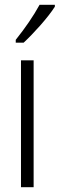

<svg xmlns="http://www.w3.org/2000/svg" viewBox="-20 -785 250 805"><path d="M210 -757V-765H146C119 -716 88 -671 46 -618V-606H79C119 -643 181 -711 210 -757ZM121 0V-532H68V0Z"/></svg>

Font: Noto Sans Lao Looped ExtraCondensed Light
Style: Regular
Weight: 300
Width: 2
Designer: Mark Frömberg, Ben Mitchell
Foundry: The Fontpad Ltd
Version: Version 1.002